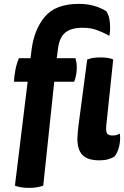

<svg xmlns="http://www.w3.org/2000/svg" viewBox="-20 -793 629 973"><path d="M76.2 -498Q65.4 -474.6 58.6 -441.4Q51.8 -408.2 50.8 -378.9Q74.2 -378.9 120.1 -378.9Q103.5 -247.1 55.7 147.5Q65.4 152.3 83 155.3Q99.6 159.2 127 159.2Q154.3 159.2 170.9 155.3Q188.5 152.3 199.2 147.5Q217.8 -28.3 254.9 -378.9Q280.3 -378.9 355.5 -378.9Q361.3 -391.6 365.2 -410.2Q369.1 -428.7 369.1 -452.1Q369.1 -469.7 366.2 -481.4Q364.3 -493.2 362.3 -498Q331.1 -498 267.6 -498Q268.6 -506.8 272.5 -535.2Q278.3 -598.6 307.6 -625Q336.9 -652.3 398.4 -652.3Q441.4 -652.3 473.6 -639.6Q505.9 -627.9 534.2 -611.3Q538.1 -628.9 538.1 -651.4Q538.1 -663.1 537.1 -675.8Q534.2 -713.9 518.6 -736.3Q486.3 -755.9 452.1 -764.6Q418 -773.4 379.9 -773.4Q261.7 -773.4 207 -708Q152.3 -642.6 139.6 -538.1Q138.7 -524.4 134.8 -498Q120.1 -498 76.2 -498ZM553.7 -491.2Q545.9 -496.1 529.3 -499Q512.7 -502 489.3 -502Q464.8 -502 449.2 -499Q433.6 -496.1 421.9 -491.2Q407.2 -377.9 377 -151.4Q376 -138.7 374 -121.1Q372.1 -102.5 372.1 -90.8Q372.1 -35.2 397.5 -7.8Q423.8 19.5 483.4 19.5Q508.8 19.5 526.4 14.6Q543.9 9.8 559.6 1Q575.2 -16.6 584 -51.8Q588.9 -74.2 588.9 -92.8Q588.9 -105.5 586.9 -116.2Q579.1 -111.3 570.3 -108.4Q560.5 -106.4 548.8 -106.4Q532.2 -106.4 523.4 -115.2Q515.6 -125 518.6 -157.2Q530.3 -268.6 553.7 -491.2Z"/></svg>

Font: cl
Style: Bold Italic
Weight: 400
Designer: Mitja Miklavcic
Version: Version 7.504; 2011; Build 1022